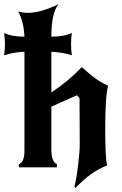

<svg xmlns="http://www.w3.org/2000/svg" viewBox="-49 -808 590 927"><path d="M-29 -649Q7 -631 69 -631Q66 -702 39 -753Q60 -746 86 -746Q147 -746 234 -788Q199 -747 199 -631Q261 -631 298 -649Q294 -625 294 -595Q294 -565 298 -541Q251 -556 199 -558V-362Q278 -413 346 -484Q385 -449 410 -430.5Q435 -412 473 -394Q459 -344 459 -179Q459 -50 468 -9Q392 19 316 99L310 93Q320 57 328 -10.5Q336 -78 336 -106Q336 -144 335.5 -220Q335 -296 335 -334L322 -348L199 -293V-88Q199 -26 226 -15V0H42V-15Q69 -25 69 -79V-558Q16 -556 -29 -541Q-25 -577 -25 -595Q-25 -613 -29 -649Z"/></svg>

Font: NewRocker
Style: Regular
Weight: 400
Designer: Pablo Impallari, Brenda Gallo, Rodrigo Fuenzalida
Foundry: Pablo Impallari, Brenda Gallo, Rodrigo Fuenzalida
Version: Version 1.000